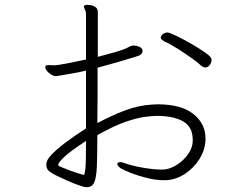

<svg xmlns="http://www.w3.org/2000/svg" viewBox="-20 -758 1040 797"><path d="M659 -10Q628 -10 591 -19Q554 -28 523.5 -40Q493 -52 480 -60Q467 -70 467 -77Q467 -85 479 -85Q481 -85 484 -85Q487 -85 491 -83Q526 -70 572.5 -62Q619 -54 651 -54Q656 -54 659.5 -54.5Q663 -55 667 -55Q692 -59 717.5 -76Q743 -93 761 -118.5Q779 -144 780 -171V-178Q780 -232 739.5 -254.5Q699 -277 631 -277Q609 -277 575.5 -272Q542 -267 495 -250Q448 -233 384 -197Q384 -114 382 -67Q380 -20 371 -0.5Q362 19 340 19Q330 19 308.5 11.5Q287 4 262 -7Q237 -18 216.5 -28Q196 -38 190 -43Q172 -54 172 -75Q172 -83 177 -93.5Q182 -104 198 -120.5Q214 -137 247 -162.5Q280 -188 337 -225V-465Q309 -458 279.5 -453Q250 -448 221 -443Q218 -442 212 -442Q199 -442 183.5 -455Q168 -468 168 -479Q168 -481 170 -485Q173 -488 179 -488Q184 -488 189 -487.5Q194 -487 201 -487Q210 -487 222 -488.5Q234 -490 260 -495Q286 -500 337 -511V-693Q337 -700 336.5 -706Q336 -712 333 -717Q332 -720 330 -724Q328 -728 328 -731V-732Q331 -738 342 -738Q345 -738 356 -736.5Q367 -735 376.5 -728.5Q386 -722 386 -707V-522Q425 -532 459.5 -542Q494 -552 511 -561Q518 -566 528 -568Q530 -569 535 -569Q544 -569 554 -565.5Q564 -562 568 -557Q572 -551 572 -546Q572 -541 567.5 -535Q563 -529 551 -525Q510 -512 468.5 -500Q427 -488 385 -477Q385 -419 385 -361Q385 -303 384 -247Q446 -280 501.5 -300.5Q557 -321 612 -324Q617 -324 623 -324.5Q629 -325 634 -325Q732 -325 782.5 -285Q833 -245 833 -183V-176Q831 -134 807 -96.5Q783 -59 746.5 -35.5Q710 -12 669 -10ZM677 -623Q690 -620 717.5 -606.5Q745 -593 776 -575Q807 -557 830 -541Q853 -525 856 -517Q858 -515 858 -512Q858 -509 858 -507Q858 -498 850.5 -488Q843 -478 832 -478Q824 -478 813 -487Q802 -498 776 -516.5Q750 -535 719.5 -554.5Q689 -574 662 -586Q658 -589 652.5 -593Q647 -597 647 -602Q647 -603 647.5 -603.5Q648 -604 648 -605Q650 -612 658 -617.5Q666 -623 674 -623ZM337 -173Q267 -127 244.5 -104.5Q222 -82 222 -75Q222 -73 224 -69Q226 -68 239 -62.5Q252 -57 269.5 -50.5Q287 -44 303 -39Q319 -34 327 -32Q329 -32 330 -34Q333 -45 334.5 -59Q336 -73 336.5 -99.5Q337 -126 337 -173Z"/></svg>

Font: Moon Stars Kai T HW Light
Style: Regular
Weight: 300
Designer: GuiWonder
Version: Version 1.101